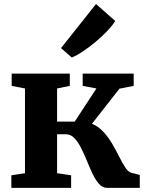

<svg xmlns="http://www.w3.org/2000/svg" viewBox="-20 -910 708 930"><path d="M35 0V-61L101 -71V-481.5L36.5 -494V-553.5H318V-494L256.5 -481.5V-321H342L447 -481.5L380.5 -494V-553.5H627.5V-494L558.5 -480.5L425.5 -310.5Q457 -297.5 481.2 -271Q505.5 -244.5 524 -212.5Q542.5 -180.5 557.8 -150.2Q573 -120 586.8 -99Q600.5 -78 615 -73.5L657 -62.5V0H498.5Q477 0 460 -18.8Q443 -37.5 429 -67Q415 -96.5 401.5 -129.8Q388 -163 373.2 -192.2Q358.5 -221.5 340.8 -240.5Q323 -259.5 300 -259.5H256.5V-71L324.5 -61V0ZM327 -632 275.5 -677 445 -890.5 538 -808.5Q525 -787 499.5 -760Q474 -733 442.8 -707Q411.5 -681 381.2 -660.8Q351 -640.5 328.5 -632Z"/></svg>

Font: Merriweather 24pt ExtraBold
Style: Regular
Weight: 800
Version: Version 2.100